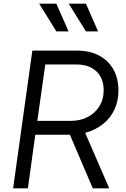

<svg xmlns="http://www.w3.org/2000/svg" viewBox="-20 -1019 682 1039"><path d="M51 0 155 -745H399Q467 -745 517 -718Q567 -691 594 -642.5Q621 -594 621 -528Q621 -472 599 -425.5Q577 -379 536.5 -347Q496 -315 441 -300L571 0H482L344 -323L394 -290H171L131 0ZM182 -365H363Q416 -365 456 -386.5Q496 -408 518.5 -445Q541 -482 541 -530Q541 -596 501.5 -633Q462 -670 395 -670H225ZM285 -849 192 -999H285L351 -849ZM445 -849 352 -999H445L511 -849Z"/></svg>

Font: Plus Jakarta Sans
Style: Italic
Weight: 400
Italic angle: -8°
Designer: Gumpita Rahayu
Foundry: Tokotype
Version: Version 2.006